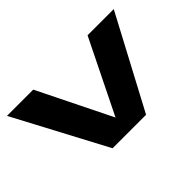

<svg xmlns="http://www.w3.org/2000/svg" viewBox="-94 -869 1153 1153"><g transform="rotate(-45 482.0 -293.0)"><path d="M330.5 0 19.5 -586H242.5L473.5 -118L704 -586H926.5L615 0Z"/></g></svg>

Font: Anybody UltraExpanded Regular
Style: Bold
Weight: 700
Width: 9
Designer: Tyler Finck
Foundry: Etcetera Type Company
Version: Version 1.010; ttfautohint (v1.8.3) -l 8 -r 50 -G 200 -x 14 